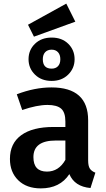

<svg xmlns="http://www.w3.org/2000/svg" viewBox="-20 -1028 586 1063"><path d="M397 -908 168 -825 135 -891 347 -1008ZM138 -700Q138 -751 173.5 -785.5Q209 -820 266 -820Q323 -820 358 -785.5Q393 -751 393 -700Q393 -650 357.5 -615Q322 -580 266 -580Q209 -580 173.5 -615Q138 -650 138 -700ZM266 -753Q243 -753 230 -739Q217 -725 217 -700Q217 -648 266 -648Q288 -648 301 -661.5Q314 -675 314 -700Q314 -725 301 -739Q288 -753 266 -753ZM468 -140Q468 -109 477.5 -94.5Q487 -80 508 -72L481 13Q393 5 364 -64Q312 15 206 15Q127 15 81 -30Q35 -75 35 -148Q35 -234 97.5 -279.5Q160 -325 276 -325H342V-355Q342 -406 318.5 -426.5Q295 -447 243 -447Q185 -447 103 -419L73 -506Q172 -544 265 -544Q468 -544 468 -362ZM240 -78Q305 -78 342 -143V-250H289Q165 -250 165 -158Q165 -78 240 -78Z"/></svg>

Font: FiraGO Medium
Style: Regular
Weight: 500
Designer: bBox Type
Foundry: bBox Type GmbH
Version: Version 1.001;PS 001.001;hotconv 1.0.88;makeotf.lib2.5.64775